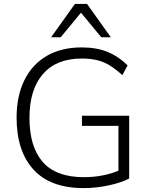

<svg xmlns="http://www.w3.org/2000/svg" viewBox="-20 -956 767 984"><path d="M409 8Q238 8 151.5 -87Q65 -182 65 -353Q65 -464 105 -545Q145 -626 219.5 -669.5Q294 -713 399 -713Q476 -713 532.5 -689.5Q589 -666 634 -621L607 -571Q574 -601 543.5 -620Q513 -639 478.5 -647.5Q444 -656 399 -656Q269 -656 200 -576.5Q131 -497 131 -352Q131 -204 199 -126Q267 -48 410 -48Q506 -48 587 -81V-311H400V-363H642V-41Q602 -20 537.5 -6Q473 8 409 8ZM242 -765 364 -936H426L548 -765H499L395 -891L291 -765Z"/></svg>

Font: Mulish Light
Style: Regular
Weight: 300
Designer: Vernon Adams
Foundry: Vernon Adams
Version: Version 3.603; ttfautohint (v1.8.3)